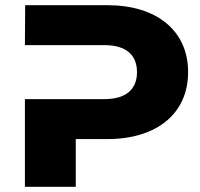

<svg xmlns="http://www.w3.org/2000/svg" viewBox="-20 -720 770 740"><path d="M76 -546H383C467 -546 508 -507 508 -442C508 -377 467 -338 383 -338H76V0H272V-184H394C585 -184 705 -283 705 -442C705 -601 585 -700 394 -700H77Z"/></svg>

Font: Montserrat-Alt1 ExtBd
Style: Regular
Weight: 800
Designer: Differentunic
Foundry: Differentunic
Version: Version 7.222